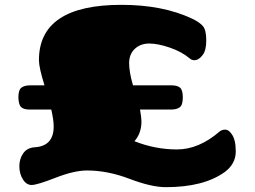

<svg xmlns="http://www.w3.org/2000/svg" viewBox="-20 -743 1055 794"><path d="M688 -290H559Q565 -256 565 -241Q565 -192 536 -159Q622 -125 712 -125Q802 -125 888 -199Q898 -207 911.5 -207Q925 -207 937 -190Q955 -167 955 -116.5Q955 -66 910 -32Q823 31 666 31Q606 31 515.5 -3.5Q425 -38 340 -38Q287 -38 210 -8Q133 22 111 22Q89 22 74.5 -1.5Q60 -25 60 -55.5Q60 -86 76 -109Q92 -132 124 -134Q202 -139 202 -220Q202 -247 192 -290H102Q79 -290 68 -299.5Q57 -309 56 -340Q56 -371 68.5 -380.5Q81 -390 104 -390H164Q141 -464 141 -494Q141 -723 482 -723Q653 -723 774 -666Q806 -651 819.5 -634.5Q833 -618 833 -576.5Q833 -535 818.5 -516Q804 -497 789.5 -494.5Q775 -492 765 -501Q732 -529 682.5 -546Q633 -563 597 -563Q561 -563 537.5 -541Q514 -519 514 -482Q514 -445 530 -390H690Q713 -390 724.5 -380.5Q736 -371 736 -340Q736 -309 723.5 -299.5Q711 -290 688 -290Z"/></svg>

Font: Chango
Style: Regular
Weight: 400
Designer: Manuel Lupez
Foundry: Fontstage
Version: Version 1.001